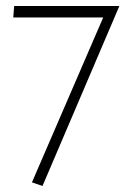

<svg xmlns="http://www.w3.org/2000/svg" viewBox="-20 -422 439 637"><path d="M121 195 86 183 328 -377 347 -364H24L27 -402H376Z"/></svg>

Font: Ysabeau ExtraLight
Style: Regular
Weight: 250
Designer: Christian Thalmann (Catharsis Fonts)
Version: Version 2.002